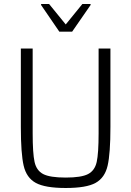

<svg xmlns="http://www.w3.org/2000/svg" viewBox="-20 -930 655 958"><path d="M84 -297V-688H143V-265Q143 -165 152.5 -122Q162 -79 195.5 -61.5Q229 -44 308 -44Q386 -44 419.5 -61.5Q453 -79 462.5 -122Q472 -165 472 -265V-688H531V-297Q531 -164 517 -103.5Q503 -43 457 -17.5Q411 8 308 8Q205 8 158.5 -17.5Q112 -43 98 -103.5Q84 -164 84 -297ZM185 -905V-910H225L308 -808L391 -910H432V-905L340 -772H276Z"/></svg>

Font: Saira SemiCondensed Light
Style: Regular
Weight: 300
Width: 4
Designer: Hector Gatti with collaboration of the Omnibus-Type team
Foundry: Omnibus-Type
Version: Version 0.072; ttfautohint (v1.8)